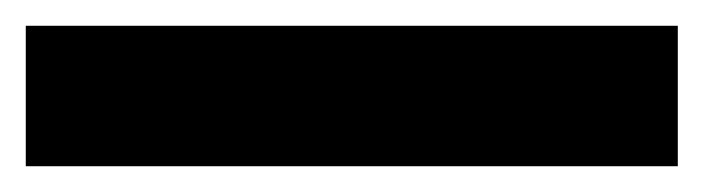

<svg xmlns="http://www.w3.org/2000/svg" viewBox="-23 -889 546 149"><path d="M503 -760H-3V-869H503Z"/></svg>

Font: Noto Sans Syriac ExtraBold
Style: Regular
Weight: 800
Designer: Patrick Giasson and the Monotype Design Team
Foundry: Monotype Imaging Inc.
Version: Version 3.000; ttfautohint (v1.8.4.7-5d5b)